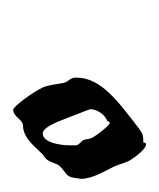

<svg xmlns="http://www.w3.org/2000/svg" viewBox="5 -657 242 292"><g transform="rotate(90 126.0 -511.0)"><path d="M252 -513C252 -530 241 -548 233 -564C229 -574 227 -583 223 -589C220 -594 207 -612 200 -612C197 -612 197 -611 197 -608C181 -608 182 -605 175 -601C135 -570 98 -544 98 -506C98 -496 104 -495 106 -487C108 -478 109 -464 113 -455C120 -440 142 -410 147 -410C159 -411 161 -425 172 -425C192 -426 205 -446 215 -455C226 -462 225 -466 230 -477C234 -485 245 -489 248 -495C251 -500 251 -509 252 -513ZM201 -506C201 -503 201 -500 201 -496C201 -479 196 -455 183 -455C171 -455 161 -490 153 -509C150 -517 146 -526 146 -528C147 -541 157 -551 164 -553C164 -553 165 -557 167 -557C170 -557 184 -540 189 -531C192 -526 191 -522 193 -517C195 -513 200 -511 201 -506Z"/></g></svg>

Font: Jim Nightshade
Style: Regular
Weight: 400
Designer: Astigmatic (AOETI)
Foundry: Astigmatic (AOETI)
Version: Version 1.000